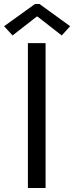

<svg xmlns="http://www.w3.org/2000/svg" viewBox="-39 -934 368 954"><path d="M99.6 -719.7H187.5V0H99.6ZM-18.6 -803.7 134.8 -914.1H157.2L309.6 -803.7L267.6 -757.8L147.5 -851.6H143.6L23.4 -757.8Z"/></svg>

Font: Reddit Sans Vanilla
Style: Regular
Weight: 400
Designer: Stephen Hutchings
Foundry: Reddit
Version: Version 1.013